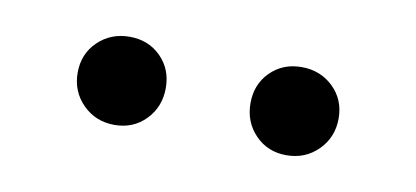

<svg xmlns="http://www.w3.org/2000/svg" viewBox="-29 -833 479 221"><g transform="rotate(10 210.5 -722.5)"><path d="M73 -686Q58 -701 58 -723Q58 -745 73 -759.5Q88 -774 110 -774Q132 -774 146.5 -759.5Q161 -745 161 -723Q161 -701 146.5 -686Q132 -671 110 -671Q88 -671 73 -686ZM274.5 -686Q260 -701 260 -723Q260 -745 274.5 -759.5Q289 -774 311 -774Q333 -774 348 -759.5Q363 -745 363 -723Q363 -701 348 -686Q333 -671 311 -671Q289 -671 274.5 -686Z"/></g></svg>

Font: Hind Regular
Style: Regular
Weight: 400
Designer: Manushi Parikh, Satya Rajpurohit
Foundry: Indian Type Foundry
Version: Version 1.201;PS 1.0;hotconv 1.0.78;makeotf.lib2.5.61930; tt